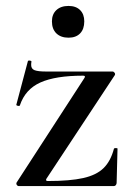

<svg xmlns="http://www.w3.org/2000/svg" viewBox="-20 -627 445 647"><path d="M265 -365Q269 -372 260 -372Q167 -372 116 -349Q65 -326 47 -272Q47 -270 43 -270Q40 -270 37 -271.5Q34 -273 35 -274L74 -421Q74 -423 79 -423Q82 -423 84.5 -421.5Q87 -420 86 -419Q85 -415 85 -408Q85 -395 96.5 -390.5Q108 -386 135 -386H359Q363 -386 366 -382Q369 -378 367 -374L136 -24Q133 -17 141 -17Q216 -17 260.5 -27Q305 -37 329 -60.5Q353 -84 364 -126Q365 -128 370.5 -128Q376 -128 376 -126L373 -11Q373 -7 370.5 -3.5Q368 0 364 0H43Q39 0 36.5 -4Q34 -8 36 -12ZM155 -555Q155 -579 170 -593Q185 -607 211 -607Q236 -607 250 -593Q264 -579 264 -555Q264 -529 250 -514.5Q236 -500 211 -500Q185 -500 170 -514.5Q155 -529 155 -555Z"/></svg>

Font: Cormorant Garamond SemiBold
Style: Regular
Weight: 600
Designer: Christian Thalmann (Catharsis Fonts)
Version: Version 3.000